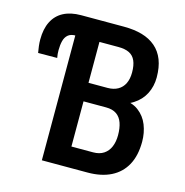

<svg xmlns="http://www.w3.org/2000/svg" viewBox="-105 -810 877 908"><g transform="rotate(15 333.5 -355.5)"><path d="M270.5 -611.3H181.6Q157.7 -611.3 144.5 -600.1Q131.3 -588.9 126.2 -569.1Q121.1 -549.3 121.1 -523.9Q121.1 -515.1 121.8 -505.4Q122.6 -495.6 124.5 -486.3L31.2 -485.8Q28.3 -501 26.4 -517.8Q24.4 -534.7 24.4 -549.8Q24.4 -602.1 42.5 -637.9Q60.5 -673.8 95.7 -692.4Q130.9 -710.9 181.6 -710.9H270.5ZM408.2 -320.3H263.2L262.7 -411.1H391.1Q420.4 -411.1 441.4 -422.9Q462.4 -434.6 473.4 -457Q484.4 -479.5 484.4 -511.2Q484.4 -546.4 474.6 -568.6Q464.8 -590.8 444.3 -601.1Q423.8 -611.3 391.1 -611.3H297.9V0H179.7V-710.9H391.1Q441.4 -710.9 480.5 -699.7Q519.5 -688.5 547.1 -664.8Q574.7 -641.1 588.9 -604.7Q603 -568.4 603 -518.6Q603 -475.1 584.5 -438.7Q565.9 -402.3 529.5 -379.2Q493.2 -356 439.9 -351.6ZM403.8 0H223.6L278.8 -99.1H403.8Q435.1 -99.1 455.8 -112.8Q476.6 -126.5 486.8 -150.9Q497.1 -175.3 497.1 -208Q497.1 -242.2 488.3 -267.6Q479.5 -293 460 -306.6Q440.4 -320.3 408.2 -320.3H288.6L289.6 -411.1H442.4L469.2 -376.5Q520.5 -375.5 552.7 -351.3Q585 -327.1 600.1 -289.1Q615.2 -251 615.2 -207.5Q615.2 -139.6 590.1 -93.5Q564.9 -47.4 517.6 -23.7Q470.2 0 403.8 0Z"/></g></svg>

Font: Roboto Condensed Medium
Style: Regular
Weight: 500
Designer: Christian Robertson
Foundry: Google
Version: Version 3.0